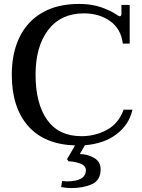

<svg xmlns="http://www.w3.org/2000/svg" viewBox="-20 -730 725 977"><path d="M412 9 386 54Q424 54 458 73Q492 92 492 132Q492 187 448 207Q404 227 343 227Q319 227 291 222L296 191Q312 193 319 193Q417 193 417 136Q417 112 386.5 101.5Q356 91 329 91L321 80L362 10Q205 5 122.5 -89.5Q40 -184 40 -350Q40 -461 80 -542Q120 -623 196.5 -666.5Q273 -710 382 -710Q447 -710 496.5 -692.5Q546 -675 580 -651Q581 -651 584 -649Q587 -647 589 -647Q598 -647 598 -661V-705H640V-508H605Q596 -583 540.5 -622.5Q485 -662 407 -662Q290 -662 225.5 -578Q161 -494 161 -350Q161 -203 220 -120Q279 -37 395 -37Q465 -37 524.5 -69.5Q584 -102 609 -172H654Q637 -96 573.5 -47.5Q510 1 412 9Z"/></svg>

Font: Taviraj Medium
Style: Regular
Weight: 500
Designer: Katatrad Team
Foundry: CadsonDemak
Version: Version 1.030